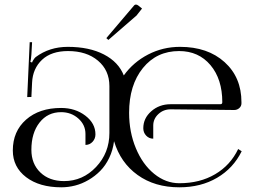

<svg xmlns="http://www.w3.org/2000/svg" viewBox="-20 -799 1098 827"><path d="M446.8 -627 438 -634.8 556.2 -773.9Q560.1 -779.3 565.9 -779.3Q570.3 -779.3 576.2 -774.9L591.8 -762.2L567.9 -731.9ZM451.2 -428.2Q451.2 -496.1 402.1 -537.6Q353 -579.1 272.9 -579.1Q201.2 -579.1 161.1 -541.5Q121.1 -503.9 118.2 -443.4L115.2 -381.3L97.2 -380.9L107.9 -617.2H118.2L115.2 -564Q113.8 -542.5 110.8 -532.2L118.2 -529.8Q119.1 -533.7 124.3 -541.7Q129.4 -549.8 133.8 -553.2Q192.9 -597.2 272 -597.2Q364.3 -597.2 427.5 -564.5Q490.7 -531.7 513.2 -474.1Q554.2 -531.2 617.9 -564.2Q681.6 -597.2 755.4 -597.2Q874.5 -597.2 947.3 -531.5Q1020 -465.8 1020 -358.9V-354Q1020 -341.8 1010.7 -333.5Q1001.5 -325.2 988.8 -325.2L714.8 -328.1Q684.1 -328.1 662.1 -307.6Q640.1 -287.1 640.1 -258.3V-201.7Q622.1 -201.7 609.6 -214.8Q597.2 -228 597.2 -246.6Q597.2 -289.6 631.6 -319.8Q666 -350.1 714.8 -350.1H929.2Q937.5 -350.1 937.5 -358.9Q937.5 -458 886.5 -518.6Q835.4 -579.1 751.5 -579.1Q654.8 -579.1 595.5 -505.9Q536.1 -432.6 536.1 -313Q536.1 -230.5 565.2 -160.6Q594.2 -90.8 644 -50.3Q693.8 -9.8 752.4 -9.8Q840.8 -9.8 906.7 -48.6Q972.7 -87.4 1005.9 -157.2L1021 -147.5Q984.9 -74.2 915 -33.2Q845.2 7.8 752.4 7.8Q646.5 7.8 572.8 -45.2Q499 -98.1 471.2 -190.9Q466.3 -151.9 450.4 -118.9Q434.6 -85.9 411.9 -63Q389.2 -40 361.1 -23.7Q333 -7.3 303.5 0.2Q273.9 7.8 244.1 7.8Q149.9 7.8 92.5 -35.9Q35.2 -79.6 35.2 -150.9Q35.2 -233.4 92.3 -283.7Q149.4 -334 243.2 -334Q304.2 -334 347.7 -300.8Q391.1 -267.6 391.1 -220.2Q391.1 -201.7 378.7 -188.2Q366.2 -174.8 348.1 -174.8V-222.2Q348.1 -261.2 317.4 -288.6Q286.6 -315.9 243.2 -315.9Q185.5 -315.9 150.4 -271.2Q115.2 -226.6 115.2 -153.8Q115.2 -93.3 153.8 -56.2Q192.4 -19 255.9 -19Q336.4 -19 393.8 -79.8Q451.2 -140.6 451.2 -226.1Z"/></svg>

Font: FoglihtenNo07calt
Style: Regular
Weight: 500
Designer: gluk (gluksza@wp.pl)
Foundry: gluk (gluksza@wp.pl)
Version: Version 0.844